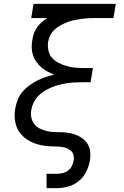

<svg xmlns="http://www.w3.org/2000/svg" viewBox="-20 -755 640 990"><path d="M220 215V141H274Q288 141 303.5 137.5Q319 134 331.5 124Q344 114 351 100Q358 86 360 71Q363 56 358 41.5Q353 27 341.5 18.5Q330 10 315.5 6Q301 2 285.5 1Q270 0 255 0Q240 0 224.5 -1.5Q209 -3 194.5 -6Q180 -9 166 -13.5Q152 -18 139 -24.5Q126 -31 114 -39.5Q102 -48 92.5 -58.5Q83 -69 75.5 -81Q68 -93 63.5 -107Q59 -121 57 -136Q55 -151 55.5 -166.5Q56 -182 59 -197Q63 -219 71.5 -241Q80 -263 95.5 -281.5Q111 -300 130.5 -314Q150 -328 171 -339Q192 -350 214.5 -357.5Q237 -365 259 -370Q241 -377 224 -386.5Q207 -396 192.5 -408.5Q178 -421 167 -436.5Q156 -452 150 -470.5Q144 -489 143.5 -509.5Q143 -530 147 -550Q149 -567 155 -583Q161 -599 171 -613.5Q181 -628 194.5 -640Q208 -652 223 -662H141L153 -735H577L565 -662H468Q451 -662 433.5 -661Q416 -660 398 -657.5Q380 -655 362 -651Q344 -647 327 -640.5Q310 -634 293 -625Q276 -616 262 -603Q248 -590 239.5 -573.5Q231 -557 228 -539Q225 -516 230 -493.5Q235 -471 249.5 -455.5Q264 -440 284 -430Q304 -420 325.5 -414Q347 -408 370 -406Q393 -404 417 -404H459L447 -331H404Q385 -331 365 -330Q345 -329 325.5 -326Q306 -323 286 -318Q266 -313 247 -305Q228 -297 209.5 -286Q191 -275 176.5 -259.5Q162 -244 153 -225Q144 -206 141 -187Q138 -167 142 -147.5Q146 -128 158 -113.5Q170 -99 187.5 -91Q205 -83 224 -78.5Q243 -74 263.5 -74Q284 -74 304 -73Q324 -72 343.5 -68Q363 -64 380.5 -56Q398 -48 412.5 -35.5Q427 -23 435.5 -6Q444 11 445.5 31Q447 51 444 71Q439 100 425.5 128.5Q412 157 387.5 177.5Q363 198 333 206.5Q303 215 274 215Z"/></svg>

Font: Zed Sans Extended
Style: Italic
Weight: 400
Width: 7
Italic angle: -9°
Designer: Belleve Invis
Foundry: Belleve Invis
Version: Version 1.0.0; ttfautohint (v1.8.4)